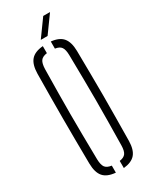

<svg xmlns="http://www.w3.org/2000/svg" viewBox="-241 -1003 848 1063"><g transform="rotate(-30 183.5 -472.0)"><path d="M159 4.5Q105.5 0 81.8 -27.5Q58 -55 57 -112Q56 -196 55.5 -266.5Q55 -337 55 -403Q55 -469 55.5 -538Q56 -607 57 -687Q58 -744.5 81.8 -772.2Q105.5 -800 159 -804.5V-759.5Q129.5 -755.5 118.2 -739.5Q107 -723.5 106 -688Q104.5 -603 103.8 -535.2Q103 -467.5 103 -404Q103 -340.5 103.8 -270.5Q104.5 -200.5 106 -111.5Q107 -75.5 118.2 -60Q129.5 -44.5 159 -40.5ZM210 4.5V-41Q238.5 -45 249.5 -60.8Q260.5 -76.5 261 -111.5Q262.5 -198 263.2 -267Q264 -336 264 -399.2Q264 -462.5 263.2 -531.8Q262.5 -601 261 -688Q260.5 -723 249.5 -739Q238.5 -755 210 -759V-804.5Q262 -799.5 285.2 -771.5Q308.5 -743.5 309.5 -687Q310.5 -607 311.2 -538Q312 -469 312 -403Q312 -337 311.2 -266.5Q310.5 -196 309.5 -112Q308.5 -55.5 285.2 -28.2Q262 -1 210 4.5ZM166.5 -840 244.5 -948H288L210 -840Z"/></g></svg>

Font: Big Shoulders Stencil Text Thin ExtraLight
Style: Regular
Weight: 250
Version: Version 2.001